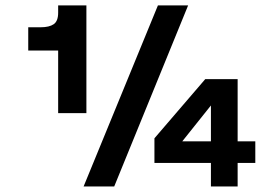

<svg xmlns="http://www.w3.org/2000/svg" viewBox="-20 -670 975 690"><path d="M547.5 -650.5H656L390.5 0H280.5ZM189 -650.5H290.5V-263.5H189V-488.5H81.5V-572H126Q157 -572 173 -583Q189 -594 189 -624.5ZM834 -84.5V0H738V-84.5H535V-173L717.5 -385.5H834V-162H897.5V-84.5ZM738 -162V-291L635 -162Z"/></svg>

Font: Overused Grotesk SemiBold
Style: Regular
Weight: 610
Version: Version 0.004